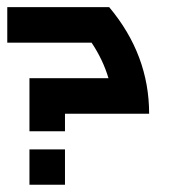

<svg xmlns="http://www.w3.org/2000/svg" viewBox="-20 -508 528 528"><path d="M61 -97.2H158.7V0H61ZM231.9 -390.6H0V-488.3H280.3Q390.1 -357.4 390.1 -195.3H158.7V-147H61V-293H278.3Q263.2 -343.8 231.9 -390.6Z"/></svg>

Font: Arounder
Style: Regular
Weight: 400
Designer: Maxim Raikov
Foundry: Maxim Raikov
Version: Version 1.00 March 23, 2021, initial release